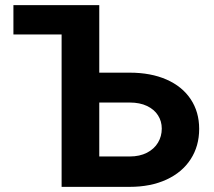

<svg xmlns="http://www.w3.org/2000/svg" viewBox="-20 -727 831 747"><path d="M32.2 -707H366.2V-444.3H484.4Q566.9 -444.3 627.9 -417.5Q689 -390.6 721.9 -341.1Q754.9 -291.5 754.9 -225.6Q754.9 -158.7 721.9 -107.7Q689 -56.6 627.7 -28.3Q566.4 0 484.4 0H219.7V-592.8H32.2ZM484.4 -118.2Q523.4 -118.2 551.8 -132.8Q580.1 -147.5 594.7 -172.1Q609.4 -196.8 609.4 -226.6Q609.4 -255.4 594.7 -278.3Q580.1 -301.3 552 -314.7Q523.9 -328.1 484.4 -328.1H366.2V-118.2Z"/></svg>

Font: Pretendard
Style: Bold
Weight: 700
Designer: Base glyphs from Inter by Rasmus Andersson; Hangeul glyphs from Noto Sans CJK(Source Han Sans) by Jang Soo-young and Kan
Foundry: Kil Hyung-jin
Version: Version 1.309